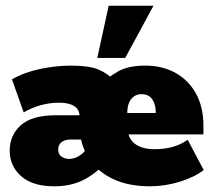

<svg xmlns="http://www.w3.org/2000/svg" viewBox="-20 -643 754 673"><path d="M170 10Q94 10 54 -25.5Q14 -61 14 -115Q14 -169 53 -204Q92 -239 176 -239H278L259 -209V-234Q259 -259 240.5 -271Q222 -283 187 -283Q155 -283 123.5 -274.5Q92 -266 63 -249L22 -365Q66 -390 121.5 -401.5Q177 -413 229 -413Q291 -413 323.5 -400Q356 -387 384 -358L333 -347Q359 -373 394.5 -393Q430 -413 489 -413Q550 -413 596 -387Q642 -361 667.5 -314Q693 -267 693 -203V-172H348V-247H526Q526 -268 520 -283Q514 -298 503 -305.5Q492 -313 476 -313Q461 -313 449.5 -305Q438 -297 432 -282Q426 -267 426 -244V-203Q426 -161 451 -140.5Q476 -120 523 -120Q554 -120 583 -127.5Q612 -135 638 -153L694 -47Q662 -22 610 -6Q558 10 506 10Q438 10 388 -10.5Q338 -31 306 -68L349 -69Q303 -25 262.5 -7.5Q222 10 170 10ZM222 -86Q238 -86 254 -94.5Q270 -103 282 -120L283 -102Q277 -114 272 -127Q267 -140 264 -154H228Q208 -154 196 -145Q184 -136 184 -119Q184 -103 195 -94.5Q206 -86 222 -86ZM321 -440 361 -623H518L419 -440Z"/></svg>

Font: Rokkitt Black
Style: Regular
Weight: 900
Designer: Vernon Adams
Foundry: Vernon Adams
Version: Version 3.103